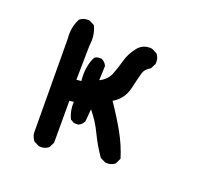

<svg xmlns="http://www.w3.org/2000/svg" viewBox="-90 -559 680 660"><g transform="rotate(20 250.0 -229.0)"><path d="M115.2 3.9 95.7 -5.9Q85.9 -17.6 84 -33.2L82 -377.9Q78.1 -418.9 95.7 -452.1Q109.4 -463.9 130.9 -461.9L150.4 -452.1Q166 -420.9 160.2 -379.9L158.2 -254.9L175.8 -256.8Q169.9 -307.6 189.5 -346.7Q199.2 -354.5 214.8 -352.5Q228.5 -346.7 234.4 -333L232.4 -280.3Q259.8 -293.9 269.5 -318.4Q279.3 -342.8 286.6 -370.1Q293.9 -397.5 313.5 -422.9Q333 -448.2 366.2 -444.3L385.7 -434.6Q397.5 -420.9 395.5 -399.4L385.7 -379.9Q366.2 -369.1 361.3 -353Q356.4 -336.9 346.7 -293.9Q336.9 -251 299.8 -229.5Q333 -180.7 356.4 -138.7Q379.9 -96.7 393.6 -51.8L383.8 -31.2Q370.1 -19.5 348.6 -21.5L329.1 -31.2Q303.7 -67.4 285.6 -105.5Q267.6 -143.6 240.2 -176.8L236.3 -131.8Q230.5 -118.2 216.8 -112.3H201.2L187.5 -120.1Q173.8 -147.5 175.8 -180.7L160.2 -178.7V-25.4L150.4 -5.9Q136.7 5.9 115.2 3.9Z"/></g></svg>

Font: JasonHandwriting2
Style: Regular
Weight: 400
Version: Version 1.05.10